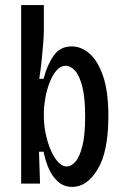

<svg xmlns="http://www.w3.org/2000/svg" viewBox="-20 -720 487 753"><path d="M264 13Q230 13 207 -8Q184 -29 170.5 -60.5Q157 -92 151 -125H133L137 0H63V-700H152V-604Q152 -583 149.5 -550Q147 -517 143 -480Q139 -443 134 -411H151Q164 -463 189.5 -500.5Q215 -538 261 -538Q299 -538 331.5 -509.5Q364 -481 384.5 -421Q405 -361 405 -265Q405 -125 363 -56Q321 13 264 13ZM242 -67Q259 -67 275.5 -85.5Q292 -104 303 -147Q314 -190 314 -263Q314 -336 303 -379.5Q292 -423 274.5 -442.5Q257 -462 238 -462Q217 -462 201 -443Q185 -424 174 -395Q163 -366 157.5 -334Q152 -302 152 -277V-263Q152 -231 159 -196.5Q166 -162 178.5 -132.5Q191 -103 207.5 -85Q224 -67 242 -67Z"/></svg>

Font: Bricolage Grotesque 10pt Condensed
Style: Regular
Weight: 400
Width: 3
Designer: Mathieu Triay
Foundry: Atelier Triay
Version: Version 1.000; ttfautohint (v1.8.4.7-5d5b);gftools[0.9.29]